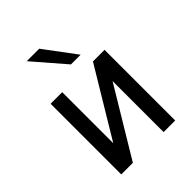

<svg xmlns="http://www.w3.org/2000/svg" viewBox="-224 -927 1051 1051"><g transform="rotate(-45 301.0 -402.0)"><path d="M167.5 -804.2H264.2L401.4 -620.6H326.2ZM95.2 -546.9H185.1V-151.9L422.9 -546.9H512.7V0H422.9V-395L185.1 0H95.2Z"/></g></svg>

Font: Vazir Code Hack
Style: Code-Hack
Weight: 400
Foundry: DejaVu fonts team - Redesigned by Saber Rastikerdar
Version: Version 1.1.2